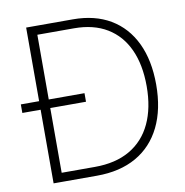

<svg xmlns="http://www.w3.org/2000/svg" viewBox="-81 -806 852 883"><g transform="rotate(-10 345.0 -364.0)"><path d="M300.8 0H123V-41.5H298.8Q396 -41.5 462.6 -80.3Q529.3 -119.1 563.5 -191.9Q597.7 -264.6 597.7 -365.7Q597.7 -466.3 564.9 -537.8Q532.2 -609.4 469 -647.7Q405.8 -686 314.5 -686H122.1V-727.5H316.4Q418.9 -727.5 491.7 -684.3Q564.5 -641.1 603.3 -560.1Q642.1 -479 642.1 -365.7Q642.1 -251 601.8 -168.9Q561.5 -86.9 485.4 -43.5Q409.2 0 300.8 0ZM143.6 -727.5V0H98.6V-727.5ZM13.2 -343.8V-383.8H310.5V-343.8Z"/></g></svg>

Font: Inter 28pt ExtraLight
Style: Regular
Weight: 250
Designer: Rasmus Andersson
Foundry: rsms
Version: Version 4.001;git-66647c0bb